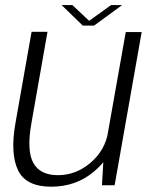

<svg xmlns="http://www.w3.org/2000/svg" viewBox="-20 -716 583 742"><path d="M374 0H423L527.5 -592H466L380.5 -110ZM163.5 -593H102L39.5 -239Q19 -121.5 49.8 -58Q80.5 5.5 177.5 5.5Q273.5 5.5 342.2 -52.2Q411 -110 423 -179L398 -206Q386 -135 329.8 -87Q273.5 -39 204 -39Q134.5 -39 108.5 -86.8Q82.5 -134.5 101.5 -240.5ZM300 -617H343.5L452 -696.5H409.5L324.5 -635.5L259.5 -696.5H218Z"/></svg>

Font: Anybody Thin Light
Style: Italic
Weight: 300
Italic angle: -10°
Version: Version 1.113;gftools[0.9.25]